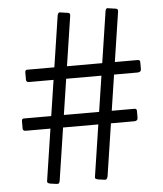

<svg xmlns="http://www.w3.org/2000/svg" viewBox="-53 -789 709 835"><g transform="rotate(-5 301.5 -371.0)"><path d="M175 -14Q174 -6 171 -2.5Q168 1 160 0L132 -4Q125 -6 122.5 -8Q120 -10 120 -15L229 -731Q230 -736 233 -739.5Q236 -743 239 -742L273 -737Q285 -736 283 -724ZM384 -14Q382 -6 379 -2.5Q376 1 369 0L341 -4Q334 -6 331 -8Q328 -10 329 -15L438 -731Q439 -736 441.5 -739.5Q444 -743 448 -742L482 -737Q494 -736 492 -724ZM536 -256Q536 -242 520 -242H47Q40 -242 37 -245Q34 -248 34 -254V-285Q34 -296 43 -296H526Q536 -296 536 -286ZM569 -466Q569 -452 553 -452H80Q73 -452 70 -455Q67 -458 67 -464V-495Q67 -506 76 -506H559Q569 -506 569 -496Z"/></g></svg>

Font: Libre Franklin
Style: Regular
Weight: 400
Designer: Pablo Impallari, Rodrigo Fuenzalida, Nhung Nguyen
Foundry: Impallari Type
Version: Version 3.000